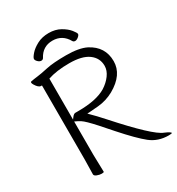

<svg xmlns="http://www.w3.org/2000/svg" viewBox="-204 -996 1043 1132"><g transform="rotate(-30 317.5 -430.5)"><path d="M111 -621H105Q88 -621 70 -651Q64 -661 64 -666.5Q64 -672 68 -673Q88 -677 114 -680Q140 -683 187.5 -693.5Q235 -704 322.5 -704Q410 -704 458 -680Q549 -633 549 -534Q549 -442 443 -382Q392 -354 335.5 -349Q279 -344 272 -344H260L268 -335Q299 -305 342 -257Q534 -42 595 -20Q621 -9 628 -3Q635 3 635 4Q632 8 612 8Q540 8 488.5 -33Q437 -74 351 -171L283 -248Q228 -309 207 -322Q186 -335 169 -342V-115L172 1Q172 6 157 6Q142 6 125.5 -0.5Q109 -7 109 -17L111 -116ZM489 -537Q489 -590 445.5 -622Q402 -654 315 -654Q228 -654 169 -634V-355L178 -367Q190 -383 201 -383H221Q344 -383 409 -422Q444 -444 466.5 -474.5Q489 -505 489 -537ZM397 -758Q363 -819 296 -819Q229 -819 197 -758Q192 -749 181 -749Q170 -749 159 -759.5Q148 -770 148 -779.5Q148 -789 167 -811Q186 -833 220 -851Q254 -869 299 -869Q344 -869 377.5 -850Q411 -831 429 -808.5Q447 -786 447 -778Q447 -770 435 -760Q423 -750 412.5 -750Q402 -750 397 -758Z"/></g></svg>

Font: ToneOZ-Pinyin-WenKai-Light
Style: Light
Weight: 300
Designer: Fontworks Inc.
Foundry: ToneOZ
Version: Version 0.240331